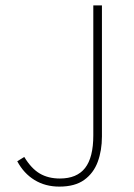

<svg xmlns="http://www.w3.org/2000/svg" viewBox="-20 -680 496 712"><path d="M200 12Q148 12 108 -12.5Q68 -37 44 -82L70 -98Q96 -55 127.5 -36.5Q159 -18 202 -18Q265 -18 295.5 -57Q326 -96 326 -178V-660H358V-174Q358 -122 342.5 -80Q327 -38 292.5 -13Q258 12 200 12Z"/></svg>

Font: Assistant ExtraLight
Style: Regular
Weight: 200
Designer: Hebrew By Ben Nathan, Latin by Paul Hunt
Version: Version 3.000